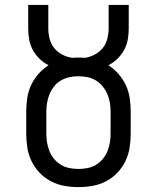

<svg xmlns="http://www.w3.org/2000/svg" viewBox="-20 -755 640 783"><path d="M300 8Q271 8 242.5 3Q214 -2 188 -15.5Q162 -29 141.5 -50.5Q121 -72 108.5 -98Q96 -124 91.5 -152.5Q87 -181 87 -210V-300Q87 -327 91 -354.5Q95 -382 106.5 -407Q118 -432 136.5 -453Q155 -474 178 -489Q158 -499 141.5 -515Q125 -531 114 -551Q103 -571 99 -593.5Q95 -616 95 -639V-735H177V-639Q177 -618 182.5 -596.5Q188 -575 201.5 -558.5Q215 -542 234.5 -532Q254 -522 275 -519Q281 -520 287.5 -520Q294 -520 300 -520Q306 -520 312.5 -520Q319 -520 325 -519Q346 -522 365.5 -532Q385 -542 398.5 -558.5Q412 -575 417.5 -596.5Q423 -618 423 -639V-735H505V-639Q505 -616 501 -593.5Q497 -571 486 -551Q475 -531 458.5 -515Q442 -499 422 -489Q445 -474 463.5 -453Q482 -432 493.5 -407Q505 -382 509 -354.5Q513 -327 513 -300V-210Q513 -181 508.5 -152.5Q504 -124 491.5 -98Q479 -72 458.5 -50.5Q438 -29 412 -15.5Q386 -2 357.5 3Q329 8 300 8ZM300 -66Q318 -66 336.5 -69.5Q355 -73 371 -82.5Q387 -92 399 -106.5Q411 -121 418 -138Q425 -155 428 -173.5Q431 -192 431 -210V-300Q431 -318 428 -336.5Q425 -355 417.5 -372Q410 -389 398 -403.5Q386 -418 370 -427.5Q354 -437 335.5 -440.5Q317 -444 298 -444Q280 -444 262 -440Q244 -436 228 -426.5Q212 -417 200.5 -402.5Q189 -388 182 -371Q175 -354 172 -336Q169 -318 169 -300V-210Q169 -192 172 -173.5Q175 -155 182 -138Q189 -121 201 -106.5Q213 -92 229 -82.5Q245 -73 263.5 -69.5Q282 -66 300 -66Z"/></svg>

Font: Iosevka Slab Extended
Style: Regular
Weight: 400
Width: 7
Monospace: yes
Designer: Belleve Invis
Foundry: Belleve Invis
Version: Version 11.1.1; ttfautohint (v1.8.3)